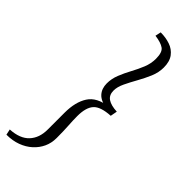

<svg xmlns="http://www.w3.org/2000/svg" viewBox="-330 -740 990 990"><g transform="rotate(45 165.0 -245.0)"><path d="M-20.5 222.7 -27.3 191.4Q43 187.5 77.1 150.9Q111.3 114.3 111.3 53.7V-69.3Q111.3 -147.5 142.1 -195.3Q172.9 -243.2 250 -252.9L247.1 -239.3Q201.2 -245.1 179.7 -269Q158.2 -293 158.2 -330.1Q158.2 -364.3 171.4 -397.5Q184.6 -430.7 202.6 -463.9Q220.7 -497.1 234.4 -530.8Q248 -564.5 248 -599.6Q248 -646.5 227.1 -661.1Q206.1 -675.8 162.1 -681.6L168.9 -712.9Q206.1 -712.9 237.8 -702.1Q269.5 -691.4 289.1 -665.5Q308.6 -639.6 308.6 -595.7Q308.6 -559.6 293.5 -523.9Q278.3 -488.3 258.8 -453.6Q239.3 -418.9 224.1 -387.2Q209 -355.5 209 -329.1Q209 -295.9 231.9 -280.8Q254.9 -265.6 297.9 -263.7L291 -226.6Q220.7 -222.7 195.3 -194.3Q169.9 -166 169.9 -103.5Q169.9 -72.3 172.4 -35.2Q174.8 2 174.8 51.8Q174.8 88.9 160.6 119.1Q146.5 149.4 120.6 172.9Q94.7 196.3 59.1 209.5Q23.4 222.7 -20.5 222.7Z"/></g></svg>

Font: Crimson Pro ExtraLight Light
Style: Italic
Weight: 300
Italic angle: -12°
Version: Version 1.002